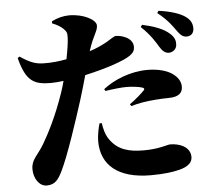

<svg xmlns="http://www.w3.org/2000/svg" viewBox="-58 -881 1115 998"><g transform="rotate(-5 500.0 -381.5)"><path d="M704 -724C752 -679 775 -640 792 -612C806 -589 820 -579 837 -578C862 -578 880 -596 880 -619C881 -638 875 -656 855 -674C822 -705 770 -722 712 -735ZM620 -319C656 -330 697 -337 748 -341C774 -343 799 -344 816 -344C870 -344 890 -365 890 -397C890 -421 878 -447 844 -469C824 -482 783 -499 718 -499C629 -499 541 -462 487 -419L492 -409C538 -416 577 -420 602 -420C631 -420 668 -416 687 -409C695 -406 696 -401 692 -396C683 -385 640 -347 613 -329ZM247 -783C273 -773 291 -762 304 -749C320 -733 322 -726 321 -699C320 -677 314 -636 305 -591C269 -584 226 -579 186 -580C147 -581 119 -588 63 -626L53 -619C85 -492 130 -475 215 -475C233 -475 256 -477 280 -480C274 -458 268 -437 262 -420C221 -300 176 -214 146 -163C112 -105 79 -88 79 -37C79 13 108 54 146 54C191 54 208 27 228 -13C265 -87 327 -275 359 -377C372 -418 384 -461 395 -500C453 -513 510 -529 542 -540C633 -571 660 -591 660 -624C660 -673 600 -689 571 -689C561 -689 544 -675 521 -662C496 -648 467 -634 429 -622C456 -706 478 -722 478 -752C478 -782 413 -817 339 -817C308 -817 277 -809 247 -794ZM447 -244C440 -220 432 -181 432 -152C432 -28 518 48 690 48C762 48 806 41 838 33C884 22 908 1 908 -28C908 -82 851 -103 803 -103C788 -103 746 -84 665 -84C587 -84 530 -99 489 -157C469 -185 462 -221 459 -244ZM796 -789C852 -744 871 -713 887 -691C905 -666 917 -654 938 -654C962 -654 976 -670 976 -694C976 -718 967 -738 942 -756C912 -777 863 -792 803 -800Z"/></g></svg>

Font: Noto Serif TC Black
Style: Regular
Weight: 900
Version: Version 1.001;PS 1.001;hotconv 16.6.54;makeotf.lib2.5.65590